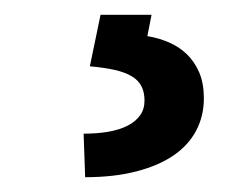

<svg xmlns="http://www.w3.org/2000/svg" viewBox="-20 -23 343 262"><path d="M177.2 114.3Q177.2 102.6 172.9 94.5Q168.7 86.3 159.6 81Q150.6 75.6 136.4 72.4Q122.2 69.2 102.6 67.5L117.2 -2.8H186.8L181.1 26.3Q196.4 28.8 210.4 34.8Q224.4 40.8 235.1 51.1Q245.7 61.4 252 76.2Q258.2 90.9 258.2 111.2Q258.2 135.3 247.7 155.2Q237.2 175.1 216.8 189.1Q196.4 203.1 166 210.9Q135.7 218.8 96.2 218.8L94.1 159.4Q112.6 159.4 127.8 156.8Q143.1 154.1 153.9 148.6Q164.8 143.1 171 134.6Q177.2 126.1 177.2 114.3Z"/></svg>

Font: Cannonade Med
Style: Regular
Weight: 500
Designer: Rasmus Andersson
Foundry: rsms
Version: Version 3.012;git-f93a4a705